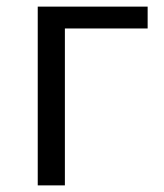

<svg xmlns="http://www.w3.org/2000/svg" viewBox="-20 -560 494 580"><path d="M94 0H176V-474H426V-540H94Z"/></svg>

Font: ChiuKong Gothic MN Normal
Style: Regular
Weight: 350
Designer: Ryoko NISHIZUKA 西塚涼子 (kana, bopomofo & ideographs); Paul D. Hunt (Latin, Greek & Cyrillic); Sandoll Communications 산돌커뮤니
Foundry: Adobe
Version: Version 1.300